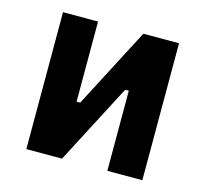

<svg xmlns="http://www.w3.org/2000/svg" viewBox="-82 -610 749 701"><g transform="rotate(15 293.0 -259.0)"><path d="M73.7 0H208.5L366.2 -302.7H379.9V0H512.2V-517.6H377.4L219.7 -214.8H206.1V-517.6H73.7Z"/></g></svg>

Font: Cascadia Mono NF
Style: Bold
Weight: 700
Monospace: yes
Designer: Aaron Bell
Foundry: Saja Typeworks
Version: Version 2404.023